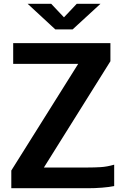

<svg xmlns="http://www.w3.org/2000/svg" viewBox="-20 -999 666 1019"><path d="M40 0V-94L395 -660H50V-770H566V-674L213 -110H447Q481 -110 514.5 -112Q548 -114 586 -125V-11.5Q559.5 -6 521.5 -3Q483.5 0 445 0ZM126.5 -979H251.5L319.5 -907L387.5 -979H513.5L365.5 -843H273.5Z"/></svg>

Font: Junction
Style: Bold
Weight: 700
Designer: Caroline Hadilaksono
Foundry: Caroline Hadilaksono, Tyler Finck, The League of Moveable Type
Version: Version 2.000; ttfautohint (v1.8.3)